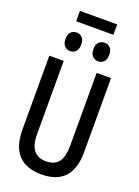

<svg xmlns="http://www.w3.org/2000/svg" viewBox="-191 -1126 883 1216"><g transform="rotate(20 250.0 -518.5)"><path d="M250 10Q148 10 95 -46.5Q42 -103 42 -217V-714H139V-225Q139 -146 167.5 -112Q196 -78 250 -78Q306 -78 333.5 -112.5Q361 -147 361 -226V-714H458V-215Q458 10 250 10ZM344 -786Q321 -786 305.5 -802Q290 -818 290 -849Q290 -881 305.5 -896Q321 -911 344 -911Q367 -911 382 -895.5Q397 -880 397 -849Q397 -818 382 -802Q367 -786 344 -786ZM155 -786Q132 -786 117 -802Q102 -818 102 -849Q102 -881 117 -896Q132 -911 155 -911Q178 -911 193 -895.5Q208 -880 208 -849Q208 -818 193 -802Q178 -786 155 -786ZM127 -977V-1047H378V-977Z"/></g></svg>

Font: Noto Sans Mono ExtraCondensed Medium
Style: Regular
Weight: 500
Width: 2
Designer: Monotype Design Team
Foundry: Monotype Imaging Inc.
Version: Version 2.014